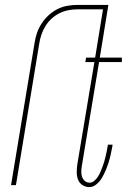

<svg xmlns="http://www.w3.org/2000/svg" viewBox="-20 -755 540 783"><path d="M45 0H25L121 -580Q124 -601 131 -621Q138 -641 150 -659.5Q162 -678 179 -693.5Q196 -709 215.5 -718.5Q235 -728 255.5 -731.5Q276 -735 297 -735H413L410 -717H297Q278 -717 259.5 -713.5Q241 -710 223.5 -701.5Q206 -693 191 -679.5Q176 -666 165.5 -649Q155 -632 149 -614Q143 -596 140 -577ZM344 8Q329 8 316.5 0Q304 -8 298.5 -22Q293 -36 293 -51.5Q293 -67 295 -83L365 -502H328L331 -520H368L403 -735H422L387 -520H477V-502H384L314 -80Q312 -69 311.5 -57Q311 -45 314.5 -34.5Q318 -24 326 -17Q334 -10 346 -10Q356 -10 365 -18Q374 -26 380 -35.5Q386 -45 390 -55Q394 -65 398 -75Q402 -85 405 -95.5Q408 -106 410.5 -116.5Q413 -127 415 -137Q417 -147 419 -158L420 -165H439L438 -157Q435 -141 431.5 -125Q428 -109 423 -93Q418 -77 411.5 -61.5Q405 -46 396.5 -31Q388 -16 374 -4Q360 8 344 8Z"/></svg>

Font: Iosevka Term Curly Th Obl
Style: Regular
Weight: 100
Italic angle: -9°
Designer: Belleve Invis
Foundry: Belleve Invis
Version: Version 32.3.0